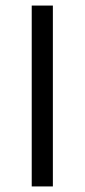

<svg xmlns="http://www.w3.org/2000/svg" viewBox="-20 -670 305 690"><path d="M170 -650V0H94V-650Z"/></svg>

Font: Arsenal
Style: Regular
Weight: 400
Designer: Andrij Shevchenko
Foundry: Stairsfor.com
Version: Version 1.000